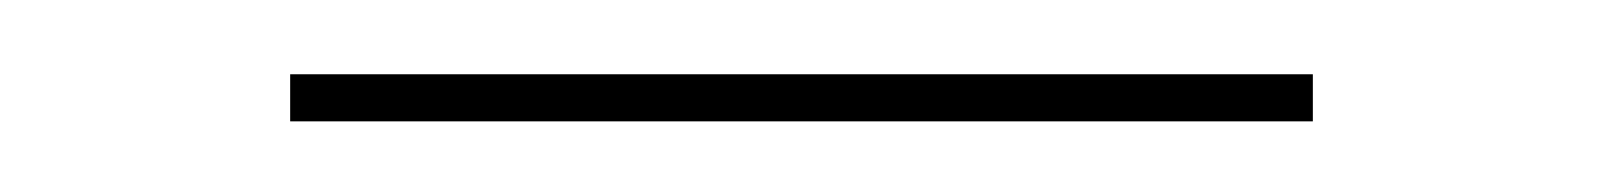

<svg xmlns="http://www.w3.org/2000/svg" viewBox="-20 -502 442 53"><path d="M60.1 -481.5H342.4V-468.5H60.1Z"/></svg>

Font: Bodoni* 16
Style: Regular
Weight: 400
Version: Version 2.2